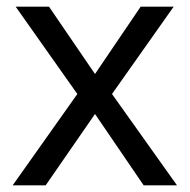

<svg xmlns="http://www.w3.org/2000/svg" viewBox="-20 -556 569 576"><path d="M212 -274 27 -536H127L265 -334L402 -536H501L316 -274L511 0H411L265 -214L117 0H18Z"/></svg>

Font: Noto Sans Batak
Style: Regular
Weight: 400
Designer: Monotype Design Team
Foundry: Monotype Imaging Inc.
Version: Version 2.002; ttfautohint (v1.8.4.7-5d5b)